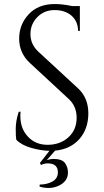

<svg xmlns="http://www.w3.org/2000/svg" viewBox="-20 -734 515 952"><path d="M61 -41C78 -23 103 -10 134 -1C165 8 196 13 225 14C225 14 178 74 178 74C178 74 183 84 183 84C183 84 183 84 183 84C194 79 205 76 216 76C216 76 216 76 216 76C250 76 267 91 267 120C267 120 267 120 267 120C267 141 258 156 240 166C222 176 201 181 177 181C177 181 176 191 176 191C176 191 176 191 176 191C191 196 206 198 223 198C239 198 256 194 273 186C273 186 273 186 273 186C302 172 317 150 317 121C317 121 317 121 317 121C317 104 312 88 302 74C292 61 273 54 245 54C245 54 245 54 245 54C234 54 223 56 212 60C212 60 253 13 253 13C253 13 253 13 253 13C304 8 344 -11 374 -45C403 -78 418 -121 418 -172C418 -223 401 -264 368 -295C368 -295 171 -477 171 -477C171 -477 171 -477 171 -477C144 -502 131 -531 131 -565C131 -599 143 -627 166 -650C189 -673 217 -684 251 -684C285 -684 313 -675 335 -656C356 -637 367 -612 367 -581C367 -581 376 -581 376 -581C376 -581 376 -704 376 -704C376 -704 337 -704 337 -704C337 -704 337 -704 337 -704C305 -711 276 -714 251 -714C251 -714 251 -714 251 -714C197 -714 154 -697 123 -664C91 -630 75 -589 75 -542C75 -495 93 -454 129 -421C129 -421 321 -243 321 -243C321 -243 321 -243 321 -243C347 -219 360 -188 360 -150C360 -111 347 -79 320 -54C293 -29 258 -16 216 -16C216 -16 216 -16 216 -16C175 -16 143 -30 118 -57C93 -84 81 -117 81 -158C81 -158 81 -158 81 -158C81 -165 81 -173 82 -180C82 -180 73 -180 73 -180C73 -180 73 -180 73 -180C63 -150 58 -122 58 -95C58 -68 59 -50 61 -41C61 -41 61 -41 61 -41Z"/></svg>

Font: Cinzel Utterance
Style: Regular
Weight: 500
Designer: Natanael Gama
Foundry: ""
Version: ""